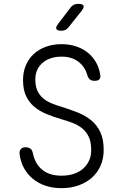

<svg xmlns="http://www.w3.org/2000/svg" viewBox="-20 -970 640 1000"><path d="M435 -578Q423 -622 388.5 -648.5Q354 -675 301 -675Q239 -675 201.5 -642.5Q164 -610 164 -556Q164 -522 174.5 -498.5Q185 -475 203.5 -459Q222 -443 247 -432.5Q272 -422 300 -414Q345 -400 385 -384Q425 -368 455 -343.5Q485 -319 502.5 -282Q520 -245 520 -189Q520 -144 504 -107.5Q488 -71 459 -45Q430 -19 389.5 -4.5Q349 10 300 10Q255 10 217.5 -2.5Q180 -15 151.5 -38.5Q123 -62 105 -94.5Q87 -127 82 -168Q80 -183 88 -193Q96 -203 112 -203Q127 -203 137.5 -196.5Q148 -190 152 -169Q163 -116 200.5 -85.5Q238 -55 300 -55Q335 -55 363 -64Q391 -73 411.5 -90.5Q432 -108 443.5 -132.5Q455 -157 455 -189Q455 -229 443 -255.5Q431 -282 410.5 -299.5Q390 -317 361.5 -328.5Q333 -340 300 -349Q259 -361 222.5 -376Q186 -391 158.5 -414Q131 -437 115.5 -470.5Q100 -504 100 -554Q100 -595 114.5 -629.5Q129 -664 155.5 -688.5Q182 -713 219 -726.5Q256 -740 300 -740Q341 -740 376 -728.5Q411 -717 437 -696Q463 -675 480 -645.5Q497 -616 502 -581Q505 -565 497.5 -557Q490 -549 473 -549Q458 -549 449 -555.5Q440 -562 435 -578ZM300 -810Q278 -810 273.5 -819Q269 -828 283 -846L347 -930Q354 -940 364 -945Q374 -950 386 -950Q411 -950 415 -940.5Q419 -931 404 -912L337 -828Q330 -819 321 -814.5Q312 -810 300 -810Z"/></svg>

Font: Maple Mono ExtraLight
Style: Regular
Weight: 275
Monospace: yes
Designer: subframe7536
Version: Version 7.000